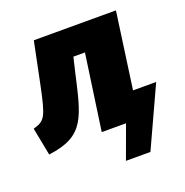

<svg xmlns="http://www.w3.org/2000/svg" viewBox="-150 -649 901 936"><g transform="rotate(-20 300.5 -181.0)"><path d="M496 -139 551 -534H125L82 -324C48 -159 39 -147 -23 -129L5 15C200 -10 212 -104 264 -330L279 -393H339L283 0H409L346 172H473L616 -139Z"/></g></svg>

Font: Fira Sans Heavy
Style: Italic
Weight: 900
Italic angle: -8°
Designer: bBox Type GmbH & Carrois Corporate GbR & Edenspiekermann AG
Foundry: bBox Type GmbH & Carrois Corporate GbR & Edenspiekermann AG
Version: Version 4.301;PS 004.301;hotconv 1.0.88;makeotf.lib2.5.64775